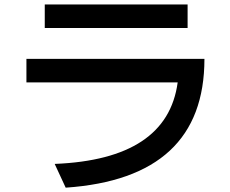

<svg xmlns="http://www.w3.org/2000/svg" viewBox="-20 -781 1040 869"><path d="M99.6 -408.2V-514.6H905.3Q905.3 25.4 277.3 68.4L227.5 -39.1Q737.3 -59.6 784.2 -408.2ZM182.6 -654.3V-760.7H829.1V-654.3Z"/></svg>

Font: GenEi M Gothic v2 Medium
Style: Regular
Weight: 500
Version: Version 2.0